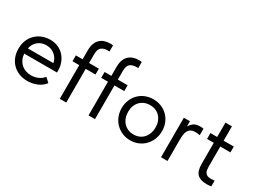

<svg xmlns="http://www.w3.org/2000/svg" viewBox="-48 -1274 2452 1851"><g transform="rotate(30 1178.5 -348.5)"><path d="M270 8Q221 8 179.5 -8Q138 -24 107.5 -53.5Q77 -83 59.5 -125Q42 -167 42 -220Q42 -275 60.5 -317.5Q79 -360 110.5 -389Q142 -418 182.5 -433Q223 -448 267 -448Q318 -448 357.5 -429.5Q397 -411 424 -380Q451 -349 465 -310Q479 -271 479 -231V-206H114Q117 -171 130 -143.5Q143 -116 164.5 -96.5Q186 -77 214 -67Q242 -57 274 -57Q316 -57 352.5 -73.5Q389 -90 411 -119L458 -76Q426 -33 375.5 -12.5Q325 8 270 8ZM260 -383Q207 -383 169 -352Q131 -321 119 -267H404Q394 -318 354.5 -350.5Q315 -383 260 -383Z M554 -440H629V-539Q629 -583 640.5 -614.5Q652 -646 673 -666Q694 -686 722.5 -695.5Q751 -705 785 -705Q798 -705 805 -704Q812 -703 816 -702V-634Q811 -635 807 -635Q803 -635 798 -635Q753 -635 727 -614.5Q701 -594 701 -534V-440H810V-375H701V0H629V-375H554Z M874 -440H949V-539Q949 -583 960.5 -614.5Q972 -646 993 -666Q1014 -686 1042.5 -695.5Q1071 -705 1105 -705Q1118 -705 1125 -704Q1132 -703 1136 -702V-634Q1131 -635 1127 -635Q1123 -635 1118 -635Q1073 -635 1047 -614.5Q1021 -594 1021 -534V-440H1130V-375H1021V0H949V-375H874Z M1415 8Q1367 8 1326 -9.5Q1285 -27 1254.5 -58Q1224 -89 1207 -131Q1190 -173 1190 -222Q1190 -270 1207 -311.5Q1224 -353 1254 -383.5Q1284 -414 1325.5 -431Q1367 -448 1415 -448Q1463 -448 1504 -431Q1545 -414 1575 -384Q1605 -354 1622 -312.5Q1639 -271 1639 -222Q1639 -173 1622 -131Q1605 -89 1575 -58Q1545 -27 1504 -9.5Q1463 8 1415 8ZM1415 -57Q1449 -57 1477 -69Q1505 -81 1525 -103Q1545 -125 1556 -155.5Q1567 -186 1567 -222Q1567 -258 1556 -287.5Q1545 -317 1525 -338.5Q1505 -360 1477 -371.5Q1449 -383 1415 -383Q1381 -383 1353 -371.5Q1325 -360 1304.5 -338.5Q1284 -317 1273 -287.5Q1262 -258 1262 -222Q1262 -186 1273 -155.5Q1284 -125 1304.5 -103Q1325 -81 1353 -69Q1381 -57 1415 -57Z M1934 -446Q1942 -446 1953.5 -445.5Q1965 -445 1973 -443V-371Q1961 -373 1948.5 -374.5Q1936 -376 1924 -376Q1892 -376 1873.5 -365.5Q1855 -355 1844.5 -336Q1834 -317 1831 -291Q1828 -265 1828 -234V0H1756V-440H1824V-381Q1836 -405 1861.5 -425.5Q1887 -446 1934 -446Z M2052 -440H2127V-600H2199V-440H2312V-375H2199V-152Q2199 -132 2201.5 -115.5Q2204 -99 2212.5 -86.5Q2221 -74 2236 -67Q2251 -60 2276 -60Q2295 -60 2316 -63V1Q2302 3 2289 4Q2276 5 2265 5Q2194 5 2160.5 -28.5Q2127 -62 2127 -142V-375H2052Z"/></g></svg>

Font: Tilda Sans
Style: Regular
Weight: 400
Designer: ParaType Ltd
Foundry: ParaType Ltd
Version: Version 1.009